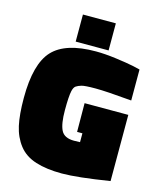

<svg xmlns="http://www.w3.org/2000/svg" viewBox="-126 -949 872 1048"><g transform="rotate(15 309.5 -425.0)"><path d="M592 -394V-20Q411 9 324 9Q237 9 175.5 -10.5Q114 -30 79 -75Q44 -120 30.5 -181Q17 -242 17 -336Q17 -529 89 -606Q161 -683 332 -683Q383 -683 447 -674.5Q511 -666 549 -658L587 -649V-474Q443 -487 382.5 -487Q322 -487 303.5 -481.5Q285 -476 274 -468.5Q263 -461 258 -439Q251 -408 251 -330Q251 -252 269 -216.5Q287 -181 342 -181L376 -182V-232H346L345 -394ZM211 -706V-859H397V-706Z"/></g></svg>

Font: Titillium Web
Style: Black
Weight: 900
Version: Version 1.001;PS 35.000;hotconv 1.0.70;makeotf.lib2.5.55311